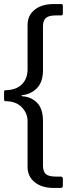

<svg xmlns="http://www.w3.org/2000/svg" viewBox="-20 -762 345 947"><path d="M244 -742H281Q290 -742 290 -735V-694Q290 -686 281 -686H256Q220 -686 206 -673Q192 -660 192 -633V-412Q191 -357 162.5 -327.5Q134 -298 92 -293Q86 -292 85.5 -290Q85 -288 92 -287Q134 -284 162.5 -255.5Q191 -227 192 -169V54Q192 84 206 96.5Q220 109 256 109H279Q290 109 290 119V154Q290 165 279 165H245Q186 165 151 136.5Q116 108 116 61V-164Q116 -204 87 -233.5Q58 -263 6 -263Q0 -263 0 -273V-307Q0 -317 6 -317Q60 -318 88 -346Q116 -374 116 -421V-639Q116 -686 151 -714Q186 -742 244 -742Z"/></svg>

Font: Libre Franklin
Style: Regular
Weight: 400
Designer: Pablo Impallari, Rodrigo Fuenzalida
Foundry: Impallari Type
Version: Version 1.002; ttfautohint (v1.5)